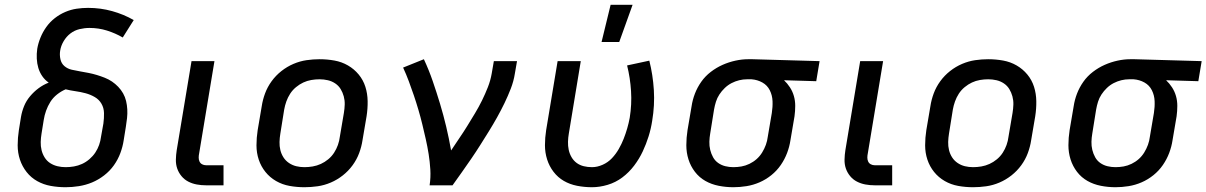

<svg xmlns="http://www.w3.org/2000/svg" viewBox="-20 -776 5052 804"><path d="M255 8Q223 8 192.5 2.5Q162 -3 136 -17.5Q110 -32 91.5 -55.5Q73 -79 63.5 -107.5Q54 -136 54 -167.5Q54 -199 59 -231L68 -287Q72 -310 81 -332Q90 -354 106 -373Q122 -392 141.5 -406.5Q161 -421 184 -430Q168 -441 157 -457Q146 -473 140.5 -491.5Q135 -510 134 -530.5Q133 -551 136 -572Q140 -595 149.5 -618.5Q159 -642 174 -663Q189 -684 209.5 -700Q230 -716 253.5 -726Q277 -736 301 -739.5Q325 -743 349 -743Q401 -743 449.5 -729.5Q498 -716 540 -692L494 -619Q463 -637 428 -648Q393 -659 355 -659Q334 -659 313 -654Q292 -649 275 -636Q258 -623 246.5 -603.5Q235 -584 232 -564Q229 -546 233 -528Q237 -510 250 -499Q263 -488 280.5 -484Q298 -480 316 -477Q334 -474 351.5 -470.5Q369 -467 385.5 -462Q402 -457 418.5 -450.5Q435 -444 449 -434.5Q463 -425 475 -412.5Q487 -400 495.5 -385Q504 -370 508 -353Q512 -336 513 -318Q514 -300 512 -281.5Q510 -263 507 -245L498 -189Q494 -162 484 -135Q474 -108 457 -84Q440 -60 416 -41.5Q392 -23 365.5 -12Q339 -1 310.5 3.5Q282 8 255 8ZM255 -76Q272 -76 289.5 -79Q307 -82 323.5 -89.5Q340 -97 354.5 -109.5Q369 -122 379 -137Q389 -152 395 -169Q401 -186 403 -203L413 -259Q416 -281 415.5 -302.5Q415 -324 405 -341.5Q395 -359 377 -369.5Q359 -380 338.5 -385.5Q318 -391 296.5 -394Q275 -397 255 -402Q236 -394 219 -380.5Q202 -367 191 -349.5Q180 -332 173 -312.5Q166 -293 163 -273L154 -217Q151 -199 150.5 -181.5Q150 -164 154 -147.5Q158 -131 167 -116.5Q176 -102 190 -93Q204 -84 220.5 -80Q237 -76 255 -76Z M916 0H843Q823 0 804 -3.5Q785 -7 768.5 -15.5Q752 -24 740 -38.5Q728 -53 722 -70.5Q716 -88 716.5 -108Q717 -128 720 -147L782 -520H878L814 -134Q812 -125 812 -116Q812 -107 815.5 -99.5Q819 -92 826.5 -88Q834 -84 843 -84H916Z M1255 8Q1223 8 1192.5 2.5Q1162 -3 1136 -18Q1110 -33 1091.5 -56Q1073 -79 1063.5 -107.5Q1054 -136 1054 -167.5Q1054 -199 1059 -231L1076 -331Q1080 -358 1090 -385Q1100 -412 1117.5 -436Q1135 -460 1158.5 -478.5Q1182 -497 1209 -508.5Q1236 -520 1263.5 -524Q1291 -528 1318 -528Q1350 -528 1380.5 -522.5Q1411 -517 1437 -502Q1463 -487 1482 -464Q1501 -441 1510 -412.5Q1519 -384 1519.5 -352.5Q1520 -321 1515 -289L1498 -189Q1494 -162 1484 -135Q1474 -108 1456.5 -84Q1439 -60 1415.5 -41.5Q1392 -23 1365 -11.5Q1338 0 1310 4Q1282 8 1255 8ZM1255 -76Q1272 -76 1289.5 -79Q1307 -82 1323.5 -89.5Q1340 -97 1354.5 -109Q1369 -121 1379 -136.5Q1389 -152 1395 -169Q1401 -186 1403 -203L1420 -303Q1423 -321 1423.5 -338.5Q1424 -356 1419.5 -372.5Q1415 -389 1406.5 -403Q1398 -417 1384 -426.5Q1370 -436 1353 -440Q1336 -444 1318 -444Q1301 -444 1283.5 -441Q1266 -438 1250 -430.5Q1234 -423 1219.5 -411Q1205 -399 1195 -383.5Q1185 -368 1179 -351Q1173 -334 1170 -317L1154 -217Q1151 -199 1150.5 -181.5Q1150 -164 1154 -147.5Q1158 -131 1167 -117Q1176 -103 1190 -93.5Q1204 -84 1220.5 -80Q1237 -76 1255 -76Z M1779 0Q1784 -33 1782 -66Q1780 -99 1775 -130.5Q1770 -162 1763 -193Q1756 -224 1748.5 -255Q1741 -286 1732 -316.5Q1723 -347 1713 -376.5Q1703 -406 1692 -435.5Q1681 -465 1668 -493L1755 -528Q1776 -483 1792 -436.5Q1808 -390 1822.5 -342Q1837 -294 1848.5 -245.5Q1860 -197 1869 -146Q1886 -172 1903.5 -197.5Q1921 -223 1937 -249Q1953 -275 1969 -301.5Q1985 -328 1998.5 -355.5Q2012 -383 2023 -411Q2034 -439 2039 -468L2048 -520H2145L2136 -468Q2131 -436 2119 -405Q2107 -374 2092.5 -344Q2078 -314 2061.5 -284.5Q2045 -255 2027 -226Q2009 -197 1991 -168.5Q1973 -140 1953.5 -111.5Q1934 -83 1914.5 -55.5Q1895 -28 1875 0Z M2459 8Q2427 8 2396.5 2Q2366 -4 2341 -18.5Q2316 -33 2298 -56.5Q2280 -80 2271 -108.5Q2262 -137 2262 -168Q2262 -199 2267 -231L2315 -520H2412L2362 -217Q2359 -200 2358.5 -182.5Q2358 -165 2361.5 -148.5Q2365 -132 2373.5 -117.5Q2382 -103 2395 -93.5Q2408 -84 2424.5 -80Q2441 -76 2459 -76Q2481 -76 2503.5 -86Q2526 -96 2542.5 -113.5Q2559 -131 2571 -152Q2583 -173 2591.5 -194.5Q2600 -216 2606.5 -238.5Q2613 -261 2617 -283Q2626 -339 2622.5 -394.5Q2619 -450 2606 -502L2699 -522Q2714 -463 2718 -399Q2722 -335 2711 -270Q2706 -237 2696 -205Q2686 -173 2671.5 -142Q2657 -111 2635.5 -82.5Q2614 -54 2586 -33Q2558 -12 2524.5 -2Q2491 8 2459 8ZM2499 -600 2537 -756H2629L2573 -600Z M3051 8Q3020 8 2989.5 2Q2959 -4 2933.5 -18.5Q2908 -33 2890 -56.5Q2872 -80 2863 -108.5Q2854 -137 2854 -168Q2854 -199 2859 -231L2876 -331Q2880 -358 2890 -384Q2900 -410 2916.5 -433.5Q2933 -457 2956.5 -475Q2980 -493 3006 -504.5Q3032 -516 3059.5 -522Q3087 -528 3113 -528H3131L3412 -520L3398 -436L3263 -440Q3277 -427 3288 -410Q3299 -393 3304.5 -373.5Q3310 -354 3310 -332.5Q3310 -311 3307 -289L3290 -189Q3286 -162 3276 -135.5Q3266 -109 3249.5 -85Q3233 -61 3210 -42.5Q3187 -24 3160.5 -12.5Q3134 -1 3106 3.5Q3078 8 3051 8ZM3051 -76Q3068 -76 3085 -79Q3102 -82 3118.5 -90Q3135 -98 3148.5 -110Q3162 -122 3171.5 -137.5Q3181 -153 3187 -169.5Q3193 -186 3195 -203L3212 -303Q3216 -328 3215 -352.5Q3214 -377 3203.5 -398Q3193 -419 3172.5 -430.5Q3152 -442 3127 -444H3108Q3092 -444 3075.5 -440Q3059 -436 3043.5 -428Q3028 -420 3015 -407.5Q3002 -395 2992.5 -380.5Q2983 -366 2978 -350Q2973 -334 2970 -317L2954 -217Q2951 -200 2950.5 -182.5Q2950 -165 2954 -148.5Q2958 -132 2966 -117.5Q2974 -103 2987.5 -93.5Q3001 -84 3017.5 -80Q3034 -76 3051 -76Z M3716 0H3643Q3623 0 3604 -3.5Q3585 -7 3568.5 -15.5Q3552 -24 3540 -38.5Q3528 -53 3522 -70.5Q3516 -88 3516.5 -108Q3517 -128 3520 -147L3582 -520H3678L3614 -134Q3612 -125 3612 -116Q3612 -107 3615.5 -99.5Q3619 -92 3626.5 -88Q3634 -84 3643 -84H3716Z M4055 8Q4023 8 3992.5 2.5Q3962 -3 3936 -18Q3910 -33 3891.5 -56Q3873 -79 3863.5 -107.5Q3854 -136 3854 -167.5Q3854 -199 3859 -231L3876 -331Q3880 -358 3890 -385Q3900 -412 3917.5 -436Q3935 -460 3958.5 -478.5Q3982 -497 4009 -508.5Q4036 -520 4063.5 -524Q4091 -528 4118 -528Q4150 -528 4180.5 -522.5Q4211 -517 4237 -502Q4263 -487 4282 -464Q4301 -441 4310 -412.5Q4319 -384 4319.5 -352.5Q4320 -321 4315 -289L4298 -189Q4294 -162 4284 -135Q4274 -108 4256.5 -84Q4239 -60 4215.5 -41.5Q4192 -23 4165 -11.5Q4138 0 4110 4Q4082 8 4055 8ZM4055 -76Q4072 -76 4089.5 -79Q4107 -82 4123.5 -89.5Q4140 -97 4154.5 -109Q4169 -121 4179 -136.5Q4189 -152 4195 -169Q4201 -186 4203 -203L4220 -303Q4223 -321 4223.5 -338.5Q4224 -356 4219.5 -372.5Q4215 -389 4206.5 -403Q4198 -417 4184 -426.5Q4170 -436 4153 -440Q4136 -444 4118 -444Q4101 -444 4083.5 -441Q4066 -438 4050 -430.5Q4034 -423 4019.5 -411Q4005 -399 3995 -383.5Q3985 -368 3979 -351Q3973 -334 3970 -317L3954 -217Q3951 -199 3950.5 -181.5Q3950 -164 3954 -147.5Q3958 -131 3967 -117Q3976 -103 3990 -93.5Q4004 -84 4020.5 -80Q4037 -76 4055 -76Z M4651 8Q4620 8 4589.5 2Q4559 -4 4533.5 -18.5Q4508 -33 4490 -56.5Q4472 -80 4463 -108.5Q4454 -137 4454 -168Q4454 -199 4459 -231L4476 -331Q4480 -358 4490 -384Q4500 -410 4516.5 -433.5Q4533 -457 4556.5 -475Q4580 -493 4606 -504.5Q4632 -516 4659.5 -522Q4687 -528 4713 -528H4731L5012 -520L4998 -436L4863 -440Q4877 -427 4888 -410Q4899 -393 4904.5 -373.5Q4910 -354 4910 -332.5Q4910 -311 4907 -289L4890 -189Q4886 -162 4876 -135.5Q4866 -109 4849.5 -85Q4833 -61 4810 -42.5Q4787 -24 4760.5 -12.5Q4734 -1 4706 3.5Q4678 8 4651 8ZM4651 -76Q4668 -76 4685 -79Q4702 -82 4718.5 -90Q4735 -98 4748.5 -110Q4762 -122 4771.5 -137.5Q4781 -153 4787 -169.5Q4793 -186 4795 -203L4812 -303Q4816 -328 4815 -352.5Q4814 -377 4803.5 -398Q4793 -419 4772.5 -430.5Q4752 -442 4727 -444H4708Q4692 -444 4675.5 -440Q4659 -436 4643.5 -428Q4628 -420 4615 -407.5Q4602 -395 4592.5 -380.5Q4583 -366 4578 -350Q4573 -334 4570 -317L4554 -217Q4551 -200 4550.5 -182.5Q4550 -165 4554 -148.5Q4558 -132 4566 -117.5Q4574 -103 4587.5 -93.5Q4601 -84 4617.5 -80Q4634 -76 4651 -76Z"/></svg>

Font: Iosevka Aile Medium Oblique
Style: Regular
Weight: 500
Italic angle: -9°
Designer: Belleve Invis
Foundry: Belleve Invis
Version: Version 31.1.0; ttfautohint (v1.8.4)